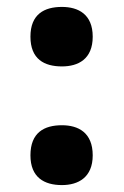

<svg xmlns="http://www.w3.org/2000/svg" viewBox="-20 -526 357 555"><path d="M159 -334C206 -334 248 -355 248 -420C248 -485 206 -506 159 -506C108 -506 68 -485 68 -420C68 -355 108 -334 159 -334ZM159 9C206 9 248 -13 248 -77C248 -143 206 -164 159 -164C108 -164 68 -143 68 -77C68 -13 108 9 159 9Z"/></svg>

Font: Noto Serif Georgian Extra
Style: Regular
Weight: 800
Designer: Monotype Design Team
Foundry: Monotype Imaging Inc.
Version: Version 1.901